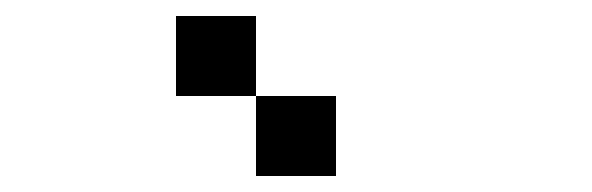

<svg xmlns="http://www.w3.org/2000/svg" viewBox="-20 -720 740 240"><path d="M200 -700V-600H300V-700ZM300 -500H400V-600H300Z"/></svg>

Font: FT88 Gothique
Style: Regular
Weight: 400
Designer: Ange Degheest & Oriane Charvieux
Foundry: Velvetyne Type Foundry
Version: Version 1.000;FEAKit 1.0